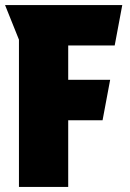

<svg xmlns="http://www.w3.org/2000/svg" viewBox="-20 -740 514 760"><path d="M464 -720 434 -560H250V-424H416L386 -264H250V0H55V-583L0 -720Z"/></svg>

Font: Protest Strike
Style: Regular
Weight: 400
Designer: Octavio Pardo
Foundry: Ashler Design
Version: Version 2.005; ttfautohint (v1.8.4.7-5d5b)